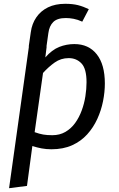

<svg xmlns="http://www.w3.org/2000/svg" viewBox="-20 -770 625 1006"><path d="M121.4 204 27.5 216.1 131.5 -526.1H224.5L217.5 -469.2Q252.4 -509.1 290.4 -524.1Q328.4 -539.1 369.4 -539.1Q444.5 -539.1 486.9 -485.6Q529.4 -432.1 529.4 -332.1Q529.4 -288.1 519.9 -240.1Q510.4 -192.1 489.9 -147Q469.4 -102 436.9 -66Q404.4 -30 357.9 -8.9Q311.4 12.1 249.4 12.1Q222.3 12.1 198.3 7.6Q174.3 3.1 149.5 -4.9ZM254.1 -61.6Q293 -61.6 322.9 -79Q352.7 -96.5 373.7 -125.5Q394.6 -154.4 408 -190.8Q421.5 -227.2 427.4 -265.7Q433.4 -304.1 433.4 -339Q433.4 -409.8 407 -437.6Q380.7 -465.5 339.9 -465.5Q299.1 -465.5 266.7 -442.6Q234.3 -419.7 205.4 -387.7L161.5 -77.5Q186.4 -68.6 206.3 -65.1Q226.3 -61.6 254.1 -61.6ZM322.1 -750.1Q360.1 -750.1 388.3 -743.1Q416.4 -736 445.3 -722L411 -656.5Q387.1 -667.5 365.6 -671.5Q344.1 -675.5 325.1 -675.5Q280.3 -675.5 259.4 -655Q238.4 -634.6 233.4 -596.6L223.5 -526.1H130.5L141.4 -601.7Q147.4 -645.8 170.5 -679.4Q193.6 -713 231.7 -731.6Q269.8 -750.1 322.1 -750.1Z"/></svg>

Font: Fira Sans Variable
Style: Italic
Weight: 397
Italic angle: -8°
Designer: Carrois Corporate & Edenspiekermann AG
Foundry: Carrois Corporate GbR & Edenspiekermann AG
Version: Version 4.202